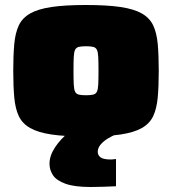

<svg xmlns="http://www.w3.org/2000/svg" viewBox="-20 -538 688 768"><path d="M324 8Q240 8 186 0Q132 -8 100.5 -26Q69 -44 55 -74Q41 -104 37 -149Q33 -194 33 -255Q33 -316 37 -361Q41 -406 55 -436Q69 -466 100.5 -484Q132 -502 186 -510Q240 -518 324 -518Q408 -518 462 -510Q516 -502 547.5 -484Q579 -466 593 -436Q607 -406 611 -361.5Q615 -317 615 -255Q615 -194 611 -149Q607 -104 593 -74Q579 -44 547.5 -26Q516 -8 462 0Q408 8 324 8ZM324 -157Q342 -157 352.5 -159.5Q363 -162 367.5 -171Q372 -180 373 -200Q374 -220 374 -255Q374 -290 373 -310Q372 -330 367.5 -339Q363 -348 352.5 -350.5Q342 -353 324 -353Q306 -353 295.5 -350.5Q285 -348 280.5 -339Q276 -330 275 -310Q274 -290 274 -255Q274 -220 275 -200Q276 -180 280.5 -171Q285 -162 295.5 -159.5Q306 -157 324 -157ZM343 210Q278 210 242 197Q206 184 192 163Q178 142 178 117Q178 85 200 51.5Q222 18 258 -11L443 0Q428 6 411.5 16Q395 26 383.5 39Q372 52 371 67Q370 81 381 90.5Q392 100 424 100Q426 100 431.5 99.5Q437 99 444 98V207Q424 208 395 209Q366 210 343 210Z"/></svg>

Font: Saira Expanded Black
Style: Regular
Weight: 900
Width: 7
Designer: Hector Gatti with collaboration of the Omnibus-Type team
Foundry: Omnibus-Type
Version: Version 1.101